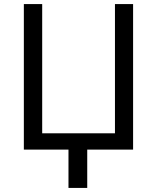

<svg xmlns="http://www.w3.org/2000/svg" viewBox="-20 -734 771 942"><path d="M633 0H408V188H316V0H97V-714H187V-80H544V-714H633Z"/></svg>

Font: RS Noto Sans
Style: Regular
Weight: 400
Designer: Monotype Design Team
Foundry: Monotype Imaging Inc.
Version: Version 3.10